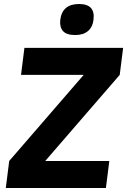

<svg xmlns="http://www.w3.org/2000/svg" viewBox="-20 -939 635 959"><path d="M281 -840Q291 -919 375 -919Q457 -919 447 -840Q443 -804 419.5 -784Q396 -764 356 -764Q312 -764 294.5 -784Q277 -804 281 -840ZM206 -135H526L509 0H9L26 -135L398 -565H85L102 -700H595L578 -565Z"/></svg>

Font: Haskoy ExtraBold
Style: Italic
Weight: 800
Designer: Ertekin Erdin
Foundry: Ertekin Erdin
Version: Version 2.000; ttfautohint (v1.8.4.7-5d5b)